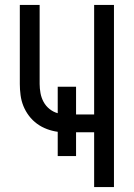

<svg xmlns="http://www.w3.org/2000/svg" viewBox="-20 -755 540 775"><path d="M360 0H440V-735H360V-293H287V-405H213V-298Q195 -303 180 -315Q165 -327 156 -343.5Q147 -360 143.5 -379Q140 -398 140 -416V-735H60V-416Q60 -394 63 -371Q66 -348 74.5 -327Q83 -306 97 -287.5Q111 -269 129.5 -255.5Q148 -242 169.5 -234Q191 -226 213 -223V-125H287V-221H360Z"/></svg>

Font: Iosevka SS09
Style: Regular
Weight: 400
Monospace: yes
Designer: Belleve Invis
Foundry: Belleve Invis
Version: Version 5.2.1; ttfautohint (v1.8.3)